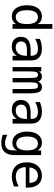

<svg xmlns="http://www.w3.org/2000/svg" viewBox="1075 -1746 850 3040"><g transform="rotate(90 1500.0 -226.0)"><path d="M361.3 -395.5V-630.9H435.5V0H361.3V-56.6Q342.8 -23.4 311.5 -5.9Q280.3 11.7 240.2 11.7Q158.2 11.7 110.8 -52.2Q63.5 -116.2 63.5 -227.5Q63.5 -338.9 110.8 -401.9Q158.2 -464.8 240.2 -464.8Q281.2 -464.8 312.5 -447.3Q343.8 -429.7 361.3 -395.5ZM141.6 -226.6Q141.6 -139.6 169.4 -95.2Q197.3 -50.8 251 -50.8Q304.7 -50.8 333 -95.7Q361.3 -140.6 361.3 -226.6Q361.3 -312.5 333 -356.9Q304.7 -401.4 251 -401.4Q197.3 -401.4 169.4 -356.9Q141.6 -312.5 141.6 -226.6Z M768.6 -227.5Q703.1 -227.5 669.9 -205.1Q636.7 -182.6 636.7 -136.7Q636.7 -95.7 661.6 -72.8Q686.5 -49.8 730.5 -49.8Q792 -49.8 827.1 -92.8Q862.3 -135.7 863.3 -211.9V-227.5ZM937.5 -258.8V0H863.3V-67.4Q838.9 -26.4 802.7 -7.3Q766.6 11.7 714.8 11.7Q644.5 11.7 603.5 -27.3Q562.5 -66.4 562.5 -131.8Q562.5 -207 613.3 -246.6Q664.1 -286.1 762.7 -286.1H863.3V-297.9Q862.3 -352.5 835 -377Q807.6 -401.4 749 -401.4Q710.9 -401.4 671.9 -390.1Q632.8 -378.9 595.7 -358.4V-432.6Q636.7 -449.2 674.8 -457Q712.9 -464.8 749 -464.8Q804.7 -464.8 844.7 -448.2Q884.8 -431.6 909.2 -398.4Q924.8 -377.9 931.2 -348.1Q937.5 -318.4 937.5 -258.8Z M1272.5 -407.2Q1286.1 -436.5 1307.1 -450.7Q1328.1 -464.8 1358.4 -464.8Q1413.1 -464.8 1435.5 -422.4Q1458 -379.9 1458 -262.7V0H1389.6V-259.8Q1389.6 -355.5 1378.9 -378.9Q1368.2 -402.3 1339.8 -402.3Q1307.6 -402.3 1295.4 -377.4Q1283.2 -352.5 1283.2 -259.8V0H1214.8V-259.8Q1214.8 -356.4 1203.6 -379.4Q1192.4 -402.3 1162.1 -402.3Q1132.8 -402.3 1121.6 -377.4Q1110.4 -352.5 1110.4 -259.8V0H1042V-454.1H1110.4V-415Q1123 -439.5 1143.1 -452.1Q1163.1 -464.8 1188.5 -464.8Q1219.7 -464.8 1240.2 -450.7Q1260.7 -436.5 1272.5 -407.2Z M1768.6 -227.5Q1703.1 -227.5 1669.9 -205.1Q1636.7 -182.6 1636.7 -136.7Q1636.7 -95.7 1661.6 -72.8Q1686.5 -49.8 1730.5 -49.8Q1792 -49.8 1827.1 -92.8Q1862.3 -135.7 1863.3 -211.9V-227.5ZM1937.5 -258.8V0H1863.3V-67.4Q1838.9 -26.4 1802.7 -7.3Q1766.6 11.7 1714.8 11.7Q1644.5 11.7 1603.5 -27.3Q1562.5 -66.4 1562.5 -131.8Q1562.5 -207 1613.3 -246.6Q1664.1 -286.1 1762.7 -286.1H1863.3V-297.9Q1862.3 -352.5 1835 -377Q1807.6 -401.4 1749 -401.4Q1710.9 -401.4 1671.9 -390.1Q1632.8 -378.9 1595.7 -358.4V-432.6Q1636.7 -449.2 1674.8 -457Q1712.9 -464.8 1749 -464.8Q1804.7 -464.8 1844.7 -448.2Q1884.8 -431.6 1909.2 -398.4Q1924.8 -377.9 1931.2 -348.1Q1937.5 -318.4 1937.5 -258.8Z M2361.3 -230.5Q2361.3 -314.5 2334 -357.9Q2306.6 -401.4 2254.9 -401.4Q2199.2 -401.4 2170.4 -357.9Q2141.6 -314.5 2141.6 -230.5Q2141.6 -146.5 2170.9 -102.5Q2200.2 -58.6 2254.9 -58.6Q2306.6 -58.6 2334 -102.5Q2361.3 -146.5 2361.3 -230.5ZM2435.5 -29.3Q2435.5 73.2 2387.7 126Q2339.8 178.7 2245.1 178.7Q2214.8 178.7 2181.2 172.9Q2147.5 167 2114.3 156.2V83Q2154.3 101.6 2186.5 110.4Q2218.8 119.1 2245.1 119.1Q2306.6 119.1 2334 86.4Q2361.3 53.7 2361.3 -17.6V-72.3Q2343.8 -34.2 2313 -15.6Q2282.2 2.9 2237.3 2.9Q2158.2 2.9 2110.8 -60.5Q2063.5 -124 2063.5 -230.5Q2063.5 -336.9 2110.8 -400.9Q2158.2 -464.8 2237.3 -464.8Q2281.2 -464.8 2311.5 -447.3Q2341.8 -429.7 2361.3 -393.6V-452.1H2435.5Z M2950.2 -245.1V-209H2627V-207Q2627 -131.8 2666 -91.3Q2705.1 -50.8 2775.4 -50.8Q2811.5 -50.8 2850.1 -62.5Q2888.7 -74.2 2932.6 -97.7V-22.5Q2890.6 -5.9 2851.1 2.9Q2811.5 11.7 2774.4 11.7Q2668.9 11.7 2609.4 -51.8Q2549.8 -115.2 2549.8 -226.6Q2549.8 -335 2607.9 -399.9Q2666 -464.8 2763.7 -464.8Q2850.6 -464.8 2900.4 -405.8Q2950.2 -346.7 2950.2 -245.1ZM2876 -267.6Q2874 -333 2844.7 -367.2Q2815.4 -401.4 2759.8 -401.4Q2707 -401.4 2671.9 -365.7Q2636.7 -330.1 2630.9 -266.6Z"/></g></svg>

Font: BabelStone Coelbren y Beirdd
Style: Regular
Weight: 400
Designer: Andrew West
Foundry: BabelStone
Version: Version 1.00;September 27, 2022